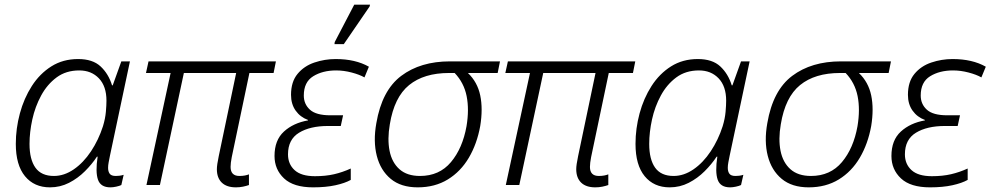

<svg xmlns="http://www.w3.org/2000/svg" viewBox="-20 -796 4261 826"><path d="M195 10Q127 10 87.5 -38Q48 -86 48 -177Q48 -243 65.5 -308Q83 -373 117 -426Q151 -479 201 -510.5Q251 -542 316 -542Q379 -542 413 -510Q447 -478 462 -429H465L502 -532H539L453 -126Q450 -111 447.5 -98Q445 -85 445 -74Q445 -58 452 -48.5Q459 -39 478 -39Q485 -39 494 -40Q503 -41 512 -44L502 0Q494 4 480 7Q466 10 455 10Q413 10 401.5 -23Q390 -56 400 -122H397Q376 -90 345.5 -59.5Q315 -29 277 -9.5Q239 10 195 10ZM212 -39Q256 -39 297.5 -67.5Q339 -96 371.5 -145Q404 -194 423 -253Q433 -286 435.5 -315Q438 -344 438 -363Q438 -425 405.5 -459Q373 -493 321 -493Q264 -493 223.5 -463Q183 -433 157 -385Q131 -337 119 -282Q107 -227 107 -177Q107 -110 132.5 -74.5Q158 -39 212 -39Z M995 10Q955 10 934 -10.5Q913 -31 913 -68Q913 -86 921 -124L996 -482H771L668 0H610L714 -482H608L619 -532H1167L1157 -482H1053L977 -120Q972 -94 972 -78Q972 -39 1010 -39Q1023 -39 1033.5 -41Q1044 -43 1051 -46V0Q1040 4 1025.5 7Q1011 10 995 10Z M1327 10Q1243 10 1202 -28.5Q1161 -67 1161 -125Q1161 -193 1201.5 -230Q1242 -267 1305 -278V-280Q1272 -292 1252 -320Q1232 -348 1232 -388Q1232 -444 1260 -478Q1288 -512 1332.5 -527Q1377 -542 1424 -542Q1509 -542 1567 -509L1548 -463Q1527 -475 1493 -484Q1459 -493 1426 -493Q1368 -493 1327.5 -468Q1287 -443 1287 -385Q1287 -348 1313.5 -324Q1340 -300 1401 -300H1456L1446 -254H1391Q1314 -254 1266.5 -225Q1219 -196 1219 -132Q1219 -90 1247.5 -64Q1276 -38 1335 -38Q1381 -38 1417.5 -46.5Q1454 -55 1489 -71V-22Q1464 -8 1423 1Q1382 10 1327 10ZM1419 -606 1420 -615 1504 -776H1572L1570 -768L1459 -606Z M1777 10Q1705 10 1661 -26.5Q1617 -63 1601 -125.5Q1585 -188 1599 -266Q1623 -407 1706 -469.5Q1789 -532 1916 -532H2131L2121 -482H1993Q2034 -443 2046 -385.5Q2058 -328 2046 -254Q2032 -177 1997 -117.5Q1962 -58 1906.5 -24Q1851 10 1777 10ZM1787 -39Q1870 -39 1920 -98.5Q1970 -158 1987 -253Q1999 -325 1987.5 -382.5Q1976 -440 1936 -482H1912Q1804 -482 1740 -430Q1676 -378 1657 -261Q1646 -197 1656 -147Q1666 -97 1698.5 -68Q1731 -39 1787 -39Z M2541 10Q2501 10 2480 -10.5Q2459 -31 2459 -68Q2459 -86 2467 -124L2542 -482H2317L2214 0H2156L2260 -482H2154L2165 -532H2713L2703 -482H2599L2523 -120Q2518 -94 2518 -78Q2518 -39 2556 -39Q2569 -39 2579.5 -41Q2590 -43 2597 -46V0Q2586 4 2571.5 7Q2557 10 2541 10Z M2861 10Q2793 10 2753.5 -38Q2714 -86 2714 -177Q2714 -243 2731.5 -308Q2749 -373 2783 -426Q2817 -479 2867 -510.5Q2917 -542 2982 -542Q3045 -542 3079 -510Q3113 -478 3128 -429H3131L3168 -532H3205L3119 -126Q3116 -111 3113.5 -98Q3111 -85 3111 -74Q3111 -58 3118 -48.5Q3125 -39 3144 -39Q3151 -39 3160 -40Q3169 -41 3178 -44L3168 0Q3160 4 3146 7Q3132 10 3121 10Q3079 10 3067.5 -23Q3056 -56 3066 -122H3063Q3042 -90 3011.5 -59.5Q2981 -29 2943 -9.5Q2905 10 2861 10ZM2878 -39Q2922 -39 2963.5 -67.5Q3005 -96 3037.5 -145Q3070 -194 3089 -253Q3099 -286 3101.5 -315Q3104 -344 3104 -363Q3104 -425 3071.5 -459Q3039 -493 2987 -493Q2930 -493 2889.5 -463Q2849 -433 2823 -385Q2797 -337 2785 -282Q2773 -227 2773 -177Q2773 -110 2798.5 -74.5Q2824 -39 2878 -39Z M3459 10Q3387 10 3343 -26.5Q3299 -63 3283 -125.5Q3267 -188 3281 -266Q3305 -407 3388 -469.5Q3471 -532 3598 -532H3813L3803 -482H3675Q3716 -443 3728 -385.5Q3740 -328 3728 -254Q3714 -177 3679 -117.5Q3644 -58 3588.5 -24Q3533 10 3459 10ZM3469 -39Q3552 -39 3602 -98.5Q3652 -158 3669 -253Q3681 -325 3669.5 -382.5Q3658 -440 3618 -482H3594Q3486 -482 3422 -430Q3358 -378 3339 -261Q3328 -197 3338 -147Q3348 -97 3380.5 -68Q3413 -39 3469 -39Z M3981 10Q3897 10 3856 -28.5Q3815 -67 3815 -125Q3815 -193 3855.5 -230Q3896 -267 3959 -278V-280Q3926 -292 3906 -320Q3886 -348 3886 -388Q3886 -444 3914 -478Q3942 -512 3986.5 -527Q4031 -542 4078 -542Q4163 -542 4221 -509L4202 -463Q4181 -475 4147 -484Q4113 -493 4080 -493Q4022 -493 3981.5 -468Q3941 -443 3941 -385Q3941 -348 3967.5 -324Q3994 -300 4055 -300H4110L4100 -254H4045Q3968 -254 3920.5 -225Q3873 -196 3873 -132Q3873 -90 3901.5 -64Q3930 -38 3989 -38Q4035 -38 4071.5 -46.5Q4108 -55 4143 -71V-22Q4118 -8 4077 1Q4036 10 3981 10Z"/></svg>

Font: Noto Sans Light
Style: Italic
Weight: 300
Italic angle: -12°
Designer: Monotype Design Team
Foundry: Monotype Imaging Inc.
Version: Version 2.013; ttfautohint (v1.8.4.7-5d5b)